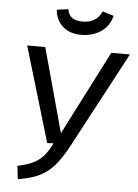

<svg xmlns="http://www.w3.org/2000/svg" viewBox="-60 -947 721 1005"><g transform="rotate(5 300.0 -444.5)"><path d="M502 -689H600L331 -184Q304 -134 278 -99.5Q252 -65 222.5 -43Q193 -21 156.5 -8Q120 5 72 12L64 -57Q99 -64 125.5 -74Q152 -84 172.5 -99Q193 -114 210 -136.5Q227 -159 242 -191L209 -189L60 -689H155L276 -247ZM336 -769Q296 -769 266 -784Q236 -799 218.5 -826Q201 -853 198 -889L258 -897Q264 -865 284 -852Q304 -839 338 -839Q374 -839 399 -854Q424 -869 438 -901L497 -883Q484 -828 439.5 -798.5Q395 -769 336 -769Z"/></g></svg>

Font: Fira Sans Variable
Style: Italic
Weight: 397
Italic angle: -8°
Designer: Carrois Corporate & Edenspiekermann AG
Foundry: Carrois Corporate GbR & Edenspiekermann AG
Version: Version 4.202